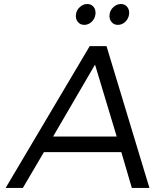

<svg xmlns="http://www.w3.org/2000/svg" viewBox="-20 -928 758 948"><path d="M7.8 0 422.9 -700.2H505.9L717.8 0H630.9L579.1 -176.8H196.8L92.8 0ZM242.2 -253.9H556.2L449.2 -608.9ZM355 -856.9Q357.9 -878.4 374.3 -893.3Q390.6 -908.2 411.1 -908.2Q431.2 -908.2 442.6 -893.3Q454.1 -878.4 451.2 -856.9Q448.2 -835 432.4 -820.1Q416.5 -805.2 396 -805.2Q376 -805.2 364 -820.1Q352.1 -835 355 -856.9ZM521 -856.9Q523.9 -878.4 540.3 -893.3Q556.6 -908.2 577.1 -908.2Q597.2 -908.2 608.6 -893.3Q620.1 -878.4 617.2 -856.9Q614.3 -835 598.4 -820.1Q582.5 -805.2 562 -805.2Q542 -805.2 530 -820.1Q518.1 -835 521 -856.9Z"/></svg>

Font: Trueno Light
Style: Italic
Weight: 300
Designer: Julieta Ulanovsky
Foundry: Julieta Ulanovsky
Version: Version 3.001b | FøM Fix